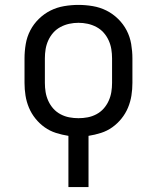

<svg xmlns="http://www.w3.org/2000/svg" viewBox="-20 -548 640 783"><path d="M259 215V6Q233 2 208 -6Q183 -14 162 -29Q141 -44 124.5 -64.5Q108 -85 98 -109Q88 -133 84 -158.5Q80 -184 80 -210V-310Q80 -339 85 -368.5Q90 -398 103.5 -424Q117 -450 138.5 -471Q160 -492 186 -505Q212 -518 241.5 -523Q271 -528 300 -528Q329 -528 358.5 -523Q388 -518 414 -505Q440 -492 461.5 -471Q483 -450 496.5 -424Q510 -398 515 -368.5Q520 -339 520 -310V-210Q520 -184 516 -158.5Q512 -133 502 -109Q492 -85 475.5 -64.5Q459 -44 438 -29Q417 -14 392 -6Q367 2 341 6V215ZM300 -66Q319 -66 337.5 -69.5Q356 -73 373 -82Q390 -91 402.5 -105Q415 -119 423 -136.5Q431 -154 434 -172.5Q437 -191 437 -210V-310Q437 -329 434 -347.5Q431 -366 423 -383.5Q415 -401 402.5 -415Q390 -429 373 -438Q356 -447 337.5 -451Q319 -455 300 -455Q281 -455 262.5 -451Q244 -447 227 -438Q210 -429 197.5 -415Q185 -401 177 -383.5Q169 -366 166 -347.5Q163 -329 163 -310V-210Q163 -191 166 -172.5Q169 -154 177 -136.5Q185 -119 197.5 -105Q210 -91 227 -82Q244 -73 262.5 -69.5Q281 -66 300 -66Z"/></svg>

Font: Nova Nerd Font
Style: Regular
Weight: 400
Designer: Belleve Invis
Foundry: Belleve Invis
Version: Version 24.1.4; ttfautohint (v1.8.4);Nerd Fonts 3.1.1